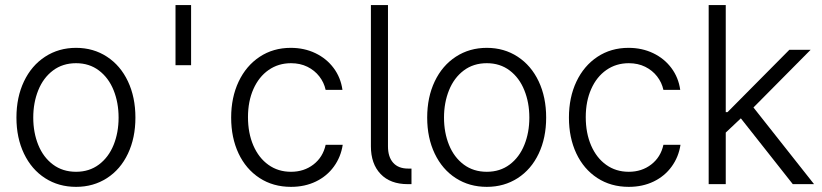

<svg xmlns="http://www.w3.org/2000/svg" viewBox="-20 -727 3245 758"><path d="M44.9 -262.7Q44.9 -343.3 74.7 -405.8Q104.5 -468.3 158.2 -503.2Q211.9 -538.1 280.3 -538.1Q348.6 -538.1 402.1 -503.2Q455.6 -468.3 485.1 -405.8Q514.6 -343.3 514.6 -262.7Q514.6 -182.6 485.1 -120.4Q455.6 -58.1 402.1 -23.7Q348.6 10.7 280.3 10.7Q211.4 10.7 158 -23.7Q104.5 -58.1 74.7 -120.4Q44.9 -182.6 44.9 -262.7ZM448.2 -262.7Q448.2 -321.8 428.5 -370.8Q408.7 -419.9 370.6 -448.7Q332.5 -477.5 280.3 -477.5Q227.5 -477.5 189.2 -448.7Q150.9 -419.9 131.1 -370.8Q111.3 -321.8 111.3 -262.7Q111.3 -203.6 131.1 -154.8Q150.9 -106 189.2 -77.4Q227.5 -48.8 280.3 -48.8Q332.5 -48.8 370.6 -77.4Q408.7 -106 428.5 -154.8Q448.2 -203.6 448.2 -262.7Z M734.4 -469.7H672.9V-707H734.4Z M892.6 -262.7Q892.6 -342.3 922.1 -404.8Q951.7 -467.3 1005.1 -502.7Q1058.6 -538.1 1127.9 -538.1Q1181.2 -538.1 1225.1 -517.1Q1269 -496.1 1297.1 -458.5Q1325.2 -420.9 1332 -372.1H1265.6Q1259.3 -401.4 1240.7 -425.3Q1222.2 -449.2 1193.6 -463.4Q1165 -477.5 1128.9 -477.5Q1079.1 -477.5 1040.5 -450.7Q1002 -423.8 980.5 -375.5Q959 -327.1 959 -264.6Q959 -201.7 980.2 -152.6Q1001.5 -103.5 1039.8 -76.2Q1078.1 -48.8 1128.9 -48.8Q1180.2 -48.8 1217.5 -77.6Q1254.9 -106.4 1265.6 -155.3H1333Q1325.7 -107.4 1298.3 -69.6Q1271 -31.7 1227.3 -10.5Q1183.6 10.7 1128.9 10.7Q1058.1 10.7 1004.4 -24.4Q950.7 -59.6 921.6 -121.6Q892.6 -183.6 892.6 -262.7Z M1590.8 -61.5H1604.5V0H1589.8Q1521 0 1482.7 -40Q1444.3 -80.1 1444.3 -149.4V-707H1511.7V-149.4Q1511.7 -107.4 1532.2 -84.5Q1552.7 -61.5 1590.8 -61.5Z M1666.5 -262.7Q1666.5 -343.3 1696.3 -405.8Q1726.1 -468.3 1779.8 -503.2Q1833.5 -538.1 1901.9 -538.1Q1970.2 -538.1 2023.7 -503.2Q2077.1 -468.3 2106.7 -405.8Q2136.2 -343.3 2136.2 -262.7Q2136.2 -182.6 2106.7 -120.4Q2077.1 -58.1 2023.7 -23.7Q1970.2 10.7 1901.9 10.7Q1833 10.7 1779.5 -23.7Q1726.1 -58.1 1696.3 -120.4Q1666.5 -182.6 1666.5 -262.7ZM2069.8 -262.7Q2069.8 -321.8 2050 -370.8Q2030.3 -419.9 1992.2 -448.7Q1954.1 -477.5 1901.9 -477.5Q1849.1 -477.5 1810.8 -448.7Q1772.5 -419.9 1752.7 -370.8Q1732.9 -321.8 1732.9 -262.7Q1732.9 -203.6 1752.7 -154.8Q1772.5 -106 1810.8 -77.4Q1849.1 -48.8 1901.9 -48.8Q1954.1 -48.8 1992.2 -77.4Q2030.3 -106 2050 -154.8Q2069.8 -203.6 2069.8 -262.7Z M2226.1 -262.7Q2226.1 -342.3 2255.6 -404.8Q2285.2 -467.3 2338.6 -502.7Q2392.1 -538.1 2461.4 -538.1Q2514.6 -538.1 2558.6 -517.1Q2602.5 -496.1 2630.6 -458.5Q2658.7 -420.9 2665.5 -372.1H2599.1Q2592.8 -401.4 2574.2 -425.3Q2555.7 -449.2 2527.1 -463.4Q2498.5 -477.5 2462.4 -477.5Q2412.6 -477.5 2374 -450.7Q2335.4 -423.8 2314 -375.5Q2292.5 -327.1 2292.5 -264.6Q2292.5 -201.7 2313.7 -152.6Q2335 -103.5 2373.3 -76.2Q2411.6 -48.8 2462.4 -48.8Q2513.7 -48.8 2551 -77.6Q2588.4 -106.4 2599.1 -155.3H2666.5Q2659.2 -107.4 2631.8 -69.6Q2604.5 -31.7 2560.8 -10.5Q2517.1 10.7 2462.4 10.7Q2391.6 10.7 2337.9 -24.4Q2284.2 -59.6 2255.1 -121.6Q2226.1 -183.6 2226.1 -262.7Z M2777.8 -707H2845.2V-284.2H2852.1L3096.2 -530.3H3180.2L2954.6 -302.7L3193.8 0H3109.9L2904.8 -259.8L2845.2 -203.6V0H2777.8Z"/></svg>

Font: Pretendard GOV Light
Style: Regular
Weight: 300
Designer: Base glyphs from Inter by Rasmus Andersson; Hangeul glyphs from Noto Sans CJK(Source Han Sans) by Jang Soo-young and Kan
Foundry: Kil Hyung-jin
Version: Version 1.309